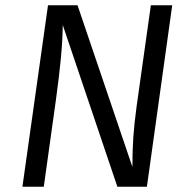

<svg xmlns="http://www.w3.org/2000/svg" viewBox="-20 -708 715 728"><path d="M537 0H425L218 -613Q217 -553 211 -488.5Q205 -424 192 -329L146 0H65L162 -688H274L482 -75Q482 -136 485.5 -187.5Q489 -239 498 -305L552 -688H633Z"/></svg>

Font: FiraGO Book
Style: Italic
Weight: 350
Italic angle: -8°
Designer: bBox Type GmbH
Foundry: bBox Type GmbH
Version: Version 1.001